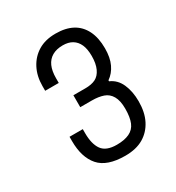

<svg xmlns="http://www.w3.org/2000/svg" viewBox="-102 -863 461 502"><g transform="rotate(-30 128.5 -612.0)"><path d="M135 -428Q80 -428 56.5 -455Q33 -482 33 -531V-544H73V-532Q73 -499 85.5 -481.5Q98 -464 130 -464Q153 -464 168 -471Q183 -478 189.5 -493.5Q196 -509 196 -535Q196 -559 188 -573Q180 -587 165.5 -592Q151 -597 131 -597H96V-633H132Q151 -633 163 -639Q175 -645 182 -660Q189 -675 189 -698Q189 -719 183 -732.5Q177 -746 165.5 -753Q154 -760 137 -760Q118 -760 105 -752.5Q92 -745 85.5 -730.5Q79 -716 79 -694V-680H38V-694Q38 -724 50 -747Q62 -770 83.5 -783Q105 -796 136 -796Q166 -796 186.5 -785Q207 -774 218 -752Q229 -730 229 -698Q229 -670 220 -651Q211 -632 195 -621V-618Q216 -609 226 -586.5Q236 -564 236 -534Q236 -501 224 -477.5Q212 -454 190 -441Q168 -428 135 -428Z"/></g></svg>

Font: Archivo Condensed Thin
Style: Regular
Weight: 250
Width: 3
Designer: Hector Gatti
Foundry: Omnibus-Type
Version: Version 2.001